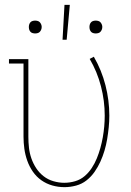

<svg xmlns="http://www.w3.org/2000/svg" viewBox="-20 -764 540 792"><path d="M246 8Q220 8 195.5 1Q171 -6 150.5 -20.5Q130 -35 115.5 -56Q101 -77 92.5 -101Q84 -125 80.5 -150Q77 -175 77 -200V-502H17V-520H97V-200Q97 -177 99.5 -154.5Q102 -132 109.5 -110.5Q117 -89 129.5 -70Q142 -51 160 -37Q178 -23 200.5 -16.5Q223 -10 245 -10Q268 -10 290 -16.5Q312 -23 329 -37.5Q346 -52 358.5 -71Q371 -90 379.5 -111Q388 -132 394 -153.5Q400 -175 404 -197.5Q408 -220 410 -242.5Q412 -265 412 -287Q412 -348 396.5 -408Q381 -468 350 -521L367 -530Q399 -475 415 -412.5Q431 -350 431 -287Q431 -263 428.5 -238.5Q426 -214 422 -190Q418 -166 411 -142.5Q404 -119 394 -97Q384 -75 370 -55Q356 -35 337 -20Q318 -5 294 1.5Q270 8 246 8ZM238 -600 246 -744H268L255 -600ZM375 -626Q370 -626 364.5 -627.5Q359 -629 355.5 -633Q352 -637 350.5 -642Q349 -647 349 -653Q349 -658 350.5 -663Q352 -668 355.5 -672Q359 -676 364.5 -677.5Q370 -679 375 -679Q380 -679 385.5 -677.5Q391 -676 394.5 -672Q398 -668 400 -663Q402 -658 402 -653Q402 -647 400 -642Q398 -637 394.5 -633Q391 -629 385.5 -627.5Q380 -626 375 -626ZM125 -626Q120 -626 114.5 -627.5Q109 -629 105.5 -633Q102 -637 100.5 -642Q99 -647 99 -653Q99 -658 100.5 -663Q102 -668 105.5 -672Q109 -676 114.5 -677.5Q120 -679 125 -679Q130 -679 135.5 -677.5Q141 -676 144.5 -672Q148 -668 150 -663Q152 -658 152 -653Q152 -647 150 -642Q148 -637 144.5 -633Q141 -629 135.5 -627.5Q130 -626 125 -626Z"/></svg>

Font: Iosevka Curly Slab Thin
Style: Regular
Weight: 100
Monospace: yes
Designer: Belleve Invis
Foundry: Belleve Invis
Version: Version 22.1.2; ttfautohint (v1.8.4)